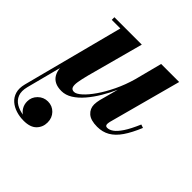

<svg xmlns="http://www.w3.org/2000/svg" viewBox="-226 -603 1006 1006"><g transform="rotate(45 277.0 -100.0)"><path d="M550.5 -162.3 569.3 -155.8Q545.5 -98.3 520.3 -61.6Q495 -25 464.6 -7.5Q434.3 10 395 10Q346.8 10 324 -10.4Q301.2 -30.8 301.2 -62Q301.2 -70.3 302.7 -80.4Q304.2 -90.5 306.2 -98.5L334.5 -204Q317 -164.2 294.2 -126Q271.5 -87.7 245.1 -57Q218.8 -26.2 189.8 -8.1Q160.8 10 130.3 10Q100.5 10 81.3 -0.1Q62 -10.2 52 -28.4Q42 -46.5 40 -70.5L-9.8 121Q-19.5 158.5 -9.5 183.5Q0.5 208.5 23.5 222.1Q46.5 235.8 75.5 239.5Q61.8 231.7 51.8 214.4Q41.8 197 41.8 174.7Q41.8 143.5 64.6 120.7Q87.5 98 119.5 98Q152 98 174 120.6Q196 143.2 196 177.5Q196 212.2 172.6 236.1Q149.3 260 100 260Q70.8 260 43.6 251.5Q16.5 243 -3.1 225.9Q-22.7 208.8 -30.5 182.5Q-38.3 156.3 -29.3 121L117 -440.5H53.3V-460H256.3L172 -147.5Q161.8 -108.5 157.9 -83.4Q154 -58.3 159 -45.9Q164 -33.5 180 -33.5Q196 -33.5 220 -54.9Q244 -76.3 270.4 -114.3Q296.7 -152.2 320.6 -202Q344.5 -251.7 360.5 -308.5L399.7 -460H533.3L424.5 -56Q423.5 -51.5 422.8 -46.9Q422 -42.3 422 -38.5Q422 -23.3 436 -23.3Q452 -23.3 469.5 -35.5Q487 -47.8 507.3 -78.1Q527.5 -108.5 550.5 -162.3Z"/></g></svg>

Font: Bodoni Moda
Style: Italic
Weight: 400
Italic angle: -13°
Designer: Owen Earl
Foundry: indestructible type
Version: Version 2.005